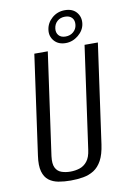

<svg xmlns="http://www.w3.org/2000/svg" viewBox="-87 -817 588 882"><g transform="rotate(-10 206.5 -376.0)"><path d="M170.7 12Q140 12 113.8 7.2Q87.6 2.4 69.1 -11.7Q50.6 -25.9 42.8 -53.4Q34.9 -80.9 41.5 -126.7L106.5 -591H169.3L102.3 -113.6Q97.8 -78.4 107 -60Q116.2 -41.6 135 -35.2Q153.8 -28.7 175.9 -28.7Q198.7 -28.7 219 -35.2Q239.4 -41.6 254.3 -60Q269.2 -78.4 273.8 -113.6L340.8 -591H402.9L337.9 -127Q331.4 -81.2 316.4 -53.5Q301.3 -25.9 279.1 -11.7Q256.8 2.4 229.1 7.2Q201.4 12 170.7 12ZM257.6 -613.9Q223.3 -613.9 204.2 -635.8Q185.1 -657.8 189.4 -688.1Q193.7 -719.7 219 -741.6Q244.4 -763.5 278.7 -763.5Q314.6 -763.5 333.2 -741.5Q351.9 -719.4 347.6 -688.1Q343.3 -657.8 316.6 -635.8Q289.9 -613.9 257.6 -613.9ZM262 -643.7Q283.5 -643.7 298.3 -656.3Q313.1 -669 315.5 -688.1Q318.2 -709.2 307 -721.6Q295.8 -734 274.3 -734Q252.7 -734 238.5 -721.6Q224.2 -709.2 221.5 -688.1Q219 -669 229.8 -656.3Q240.5 -643.7 262 -643.7Z"/></g></svg>

Font: Alumni Sans Thin
Style: Italic
Weight: 100
Italic angle: -8°
Designer: Robert E. Leuschke
Foundry: Robert E. Leuschke
Version: Version 1.016